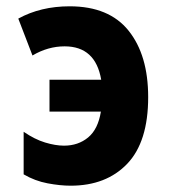

<svg xmlns="http://www.w3.org/2000/svg" viewBox="-20 -579 540 609"><path d="M204 10Q317 10 383.5 -59.5Q450 -129 450 -271Q450 -404 388 -481.5Q326 -559 201 -559Q109 -559 38 -520L83 -403Q132 -432 185 -432Q283 -432 301 -326H137V-225H300Q291 -169 259.5 -143Q228 -117 183 -117Q156 -117 123 -127Q90 -137 55 -161V-26Q91 -5 131 2.5Q171 10 204 10Z"/></svg>

Font: Noto Sans Mono UI Condensed ExtraBold
Style: Regular
Weight: 800
Width: 3
Designer: Monotype Design team
Foundry: Monotype Imaging Inc.
Version: 1.000